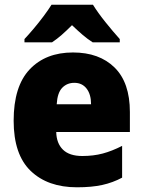

<svg xmlns="http://www.w3.org/2000/svg" viewBox="-20 -786 608 816"><path d="M290 -563Q402 -563 467 -499Q532 -435 532 -310V-225H219Q220 -177 247.5 -150Q275 -123 330 -123Q377 -123 416.5 -133.5Q456 -144 499 -166V-31Q460 -10 415 0Q370 10 307 10Q183 10 110.5 -59.5Q38 -129 38 -273Q38 -419 106 -491Q174 -563 290 -563ZM296 -434Q265 -434 244.5 -413Q224 -392 221 -343H367Q367 -385 348 -409.5Q329 -434 296 -434ZM375 -766Q396 -732 428.5 -691.5Q461 -651 489 -620V-606H374Q352 -620 331 -638Q310 -656 286 -679Q262 -655 242 -637.5Q222 -620 201 -606H84V-620Q101 -638 123 -664Q145 -690 165.5 -717.5Q186 -745 199 -766Z"/></svg>

Font: Noto Sans Khmer UI SemiCondensed Black
Style: Regular
Weight: 900
Width: 4
Designer: Danh Hong and the Monotype Design Team
Foundry: Monotype Imaging Inc.
Version: Version 2.002; ttfautohint (v1.8.4.7-5d5b)